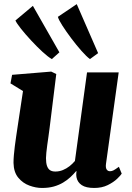

<svg xmlns="http://www.w3.org/2000/svg" viewBox="-20 -922 653 952"><path d="M188 10Q158 10 125.8 -1.8Q93.5 -13.5 70.8 -40.8Q48 -68 47 -114.5Q47 -132 48.8 -153Q50.5 -174 53.5 -197.2Q56.5 -220.5 60 -244.5Q63.5 -268.5 67 -291.5L94 -470.5L32 -508.5L40 -551L234 -567L259 -555L226 -288Q223.5 -266.5 220.2 -244.5Q217 -222.5 214.2 -202.2Q211.5 -182 209.8 -165.5Q208 -149 208 -138Q208 -114 213 -99.5Q218 -85 228 -78.2Q238 -71.5 254.5 -71.5Q274 -71.5 291.8 -78.8Q309.5 -86 324.8 -98Q340 -110 351.5 -124L411.5 -563H568.5L505.5 -109.5Q503 -90.5 508.8 -81.8Q514.5 -73 525.5 -73Q534 -73 542.5 -77.2Q551 -81.5 569.5 -95L583.5 -61Q578.5 -52.5 560.8 -35.5Q543 -18.5 514.2 -4.2Q485.5 10 447 10Q406.5 10 385.5 -4Q364.5 -18 359.5 -42Q359 -45 358.5 -48.8Q358 -52.5 358 -56.5Q358 -60.5 358.5 -64.8Q359 -69 359.5 -72.5L357.5 -73.5Q345 -58.5 329.2 -43.8Q313.5 -29 293 -16.8Q272.5 -4.5 246.8 2.8Q221 10 188 10ZM237 -629Q218.5 -639.5 190.5 -665.2Q162.5 -691 133.8 -722Q105 -753 83.5 -780.2Q62 -807.5 56.5 -820.5L143 -893L274.5 -662.5ZM426 -629Q409 -641.5 383.8 -670Q358.5 -698.5 333 -732.5Q307.5 -766.5 289 -795.5Q270.5 -824.5 267 -838.5L360.5 -901.5L466.5 -658.5Z"/></svg>

Font: Merriweather 20pt Black
Style: Italic
Weight: 900
Italic angle: -7.8°
Version: Version 2.101